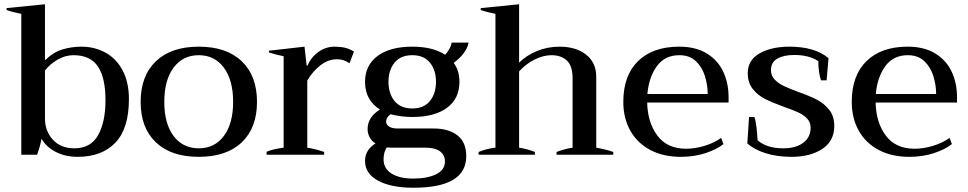

<svg xmlns="http://www.w3.org/2000/svg" viewBox="-20 -726 4541 901"><path d="M175 -75Q168 -38 154 0H80V-661Q39 -669 11 -679V-688L191 -706V-443Q230 -481 273 -494Q316 -507 361 -507Q425 -507 476 -478.5Q527 -450 556 -394.5Q585 -339 585 -261Q585 -123 521.5 -56.5Q458 10 344 10Q286 10 241 -13.5Q196 -37 175 -75ZM475 -256Q475 -361 439.5 -414Q404 -467 325 -467Q286 -467 250 -446Q214 -425 191 -395V-170Q191 -111 228 -70.5Q265 -30 329 -30Q406 -30 440.5 -92Q475 -154 475 -256Z M640 -248Q640 -370 711.5 -438.5Q783 -507 913 -507Q1043 -507 1114.5 -438.5Q1186 -370 1186 -248Q1186 -126 1114.5 -58Q1043 10 913 10Q783 10 711.5 -58Q640 -126 640 -248ZM1074 -248Q1074 -350 1030.5 -408.5Q987 -467 913 -467Q838 -467 794.5 -408.5Q751 -350 751 -248Q751 -146 794.5 -88Q838 -30 913 -30Q987 -30 1030.5 -88Q1074 -146 1074 -248Z M1231 -14Q1263 -27 1311 -33V-462Q1268 -471 1242 -480V-488L1409 -507L1419 -418H1423Q1440 -458 1474.5 -482.5Q1509 -507 1550 -507Q1577 -507 1598.5 -502Q1620 -497 1641 -484L1620 -429Q1594 -448 1562 -448Q1520 -448 1483.5 -419.5Q1447 -391 1422 -348V-33Q1461 -27 1501 -13V0H1231Z M2168 7Q2168 155 1920 155Q1816 155 1754.5 122Q1693 89 1693 29Q1693 -22 1742 -53Q1723 -65 1714 -83Q1705 -101 1705 -120Q1705 -176 1763 -212Q1693 -256 1693 -342Q1693 -420 1752 -463.5Q1811 -507 1915 -507Q2011 -507 2069 -469Q2082 -483 2090.5 -499.5Q2099 -516 2099 -526H2179Q2175 -503 2157.5 -478.5Q2140 -454 2109 -431Q2136 -395 2136 -342Q2136 -263 2077.5 -220Q2019 -177 1915 -177Q1862 -177 1813 -190Q1792 -175 1792 -156Q1792 -141 1806 -132Q1820 -123 1846 -123H2015Q2085 -123 2126.5 -91Q2168 -59 2168 7ZM1803 -342Q1803 -287 1831.5 -252Q1860 -217 1915 -217Q1969 -217 1997.5 -252Q2026 -287 2026 -342Q2026 -397 1997.5 -432Q1969 -467 1915 -467Q1860 -467 1831.5 -432Q1803 -397 1803 -342ZM2068 32Q2068 1 2044.5 -16Q2021 -33 1976 -33H1820L1795 -34Q1780 -12 1780 22Q1780 65 1817.5 88.5Q1855 112 1919 112Q1986 112 2027 91.5Q2068 71 2068 32Z M2858 -13V0H2592V-13Q2632 -28 2667 -33V-359Q2667 -417 2640 -442Q2613 -467 2568 -467Q2531 -467 2490.5 -447.5Q2450 -428 2416 -391V-33Q2455 -27 2490 -13V0H2226V-13Q2266 -29 2305 -33V-661Q2264 -669 2236 -679V-688L2416 -706V-432Q2450 -466 2499.5 -486.5Q2549 -507 2606 -507Q2683 -507 2730.5 -469.5Q2778 -432 2778 -366V-33Q2819 -26 2858 -13Z M3399 -245H3017Q3019 -151 3065 -89.5Q3111 -28 3200 -28Q3241 -28 3286 -41.5Q3331 -55 3364 -79L3375 -50Q3344 -25 3291 -7.5Q3238 10 3175 10Q3093 10 3032 -22Q2971 -54 2938 -112.5Q2905 -171 2905 -248Q2905 -372 2974.5 -439.5Q3044 -507 3167 -507Q3245 -507 3297 -475Q3349 -443 3374 -389.5Q3399 -336 3399 -270ZM3301 -285Q3301 -327 3288 -369Q3275 -411 3245.5 -439Q3216 -467 3168 -467Q3100 -467 3062.5 -415.5Q3025 -364 3018 -285Z M3487 -53 3495 -177H3520Q3526 -162 3530 -128Q3534 -94 3535 -68Q3578 -30 3655 -30Q3715 -30 3749.5 -56Q3784 -82 3784 -127Q3784 -152 3767.5 -169.5Q3751 -187 3726 -198.5Q3701 -210 3658 -225Q3603 -245 3569.5 -262Q3536 -279 3512.5 -308.5Q3489 -338 3489 -383Q3489 -444 3544.5 -475.5Q3600 -507 3684 -507Q3804 -507 3868 -453L3859 -349H3833Q3827 -364 3823.5 -389.5Q3820 -415 3820 -439Q3777 -468 3707 -468Q3658 -468 3628 -451Q3598 -434 3598 -397Q3598 -371 3615 -353Q3632 -335 3656 -323.5Q3680 -312 3725 -295Q3779 -276 3813 -258.5Q3847 -241 3871 -211Q3895 -181 3895 -135Q3895 -64 3838.5 -27Q3782 10 3695 10Q3627 10 3573 -7Q3519 -24 3487 -53Z M4471 -245H4089Q4091 -151 4137 -89.5Q4183 -28 4272 -28Q4313 -28 4358 -41.5Q4403 -55 4436 -79L4447 -50Q4416 -25 4363 -7.5Q4310 10 4247 10Q4165 10 4104 -22Q4043 -54 4010 -112.5Q3977 -171 3977 -248Q3977 -372 4046.5 -439.5Q4116 -507 4239 -507Q4317 -507 4369 -475Q4421 -443 4446 -389.5Q4471 -336 4471 -270ZM4373 -285Q4373 -327 4360 -369Q4347 -411 4317.5 -439Q4288 -467 4240 -467Q4172 -467 4134.5 -415.5Q4097 -364 4090 -285Z"/></svg>

Font: Trirong Medium
Style: Regular
Weight: 500
Designer: Katatrad Team
Foundry: CadsonDemak
Version: Version 1.001